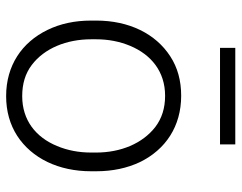

<svg xmlns="http://www.w3.org/2000/svg" viewBox="-98 -650 757 601"><g transform="rotate(90 280.5 -349.5)"><path d="M44.4 -256.3C44.4 -205.1 54.2 -159.7 73.7 -119.6C112.8 -39.1 185.5 9.8 280.8 9.8C328.1 9.8 369.6 -2 405.3 -24.9C475.6 -70.8 516.1 -154.3 516.1 -256.3V-272C516.1 -323.2 506.3 -369.1 487.3 -409.2C448.2 -489.3 375.5 -538.1 279.8 -538.1C232.4 -538.1 191.4 -526.9 156.2 -503.9C85.4 -458 44.4 -375 44.4 -272ZM103 -272C103 -310.1 109.9 -345.7 123.5 -378.4C150.9 -443.8 203.6 -487.8 279.8 -487.8C318.4 -487.8 350.6 -477.5 377 -457.5C429.7 -417 457.5 -348.1 457.5 -272V-256.3C457.5 -217.8 450.7 -182.1 437 -149.4C409.7 -83.5 356.9 -40.5 280.8 -40.5C242.2 -40.5 210 -50.3 183.6 -70.3C130.9 -109.9 103 -179.7 103 -256.3ZM129.9 -707.5V-659.7H432.1V-707.5Z"/></g></svg>

Font: Vazirmatn ExtraLight
Style: Regular
Weight: 200
Designer: Saber Rastikerdar
Foundry: Saber Rastikerdar
Version: Version 33.003